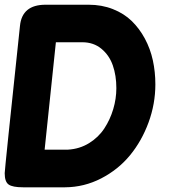

<svg xmlns="http://www.w3.org/2000/svg" viewBox="-42 -797 722 817"><path d="M43 -687Q51.8 -776.9 151.9 -776.9H335Q391.1 -776.9 438.2 -758.3Q485.4 -739.7 518.3 -707.8Q551.3 -675.8 574.5 -632.6Q597.7 -589.4 608.4 -540.3Q619.1 -491.2 619.1 -438Q619.1 -355 590.1 -275.9Q561 -196.8 511 -136Q460.9 -75.2 388.4 -37.8Q315.9 -0.5 234.9 0H56.2Q11.7 0 -5.1 -11.7Q-22 -23.4 -22 -60.1Q-22 -75.2 43 -687ZM308.1 -617.2H195.8L147.9 -160.2H247.1Q296.9 -163.1 337.2 -188Q377.4 -212.9 402.1 -250.7Q426.8 -288.6 439.9 -332.8Q453.1 -377 453.1 -421.9Q453.1 -475.6 438 -518.8Q422.9 -562 389.4 -589.6Q356 -617.2 308.1 -617.2Z"/></svg>

Font: BPreplay
Style: Bold Italic
Weight: 700
Italic angle: -6°
Designer: Magenta/George Triantafyllakos
Foundry: Magenta/George Triantafyllakos
Version: Version 1.00